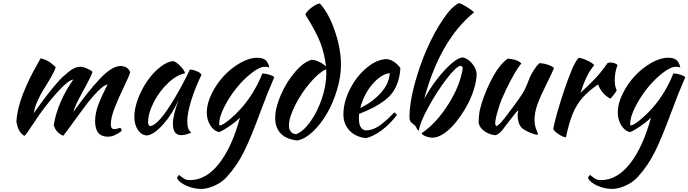

<svg xmlns="http://www.w3.org/2000/svg" viewBox="-20 -853 4446 1240"><path d="M674.8 -307.1Q652.8 -305.7 611.1 -262.9Q569.3 -220.2 532.2 -170.7Q495.1 -121.1 450 -58.6Q404.8 3.9 388.2 23.9Q339.8 3.4 327.1 -45.9Q352.5 -195.3 453.1 -338.9Q424.8 -337.4 361.1 -269Q297.4 -200.7 233.9 -111.8Q215.8 -85.9 192.1 -50Q168.5 -14.2 156 3.4Q143.6 21 137.2 24.9Q112.8 7.8 102.3 -12.9Q91.8 -33.7 85.9 -64.9Q87.9 -123 111.8 -199.2Q125.5 -244.1 149.9 -298.3Q174.3 -352.5 193.8 -388.9Q213.4 -425.3 242.2 -476.1Q270 -470.2 292.5 -457Q314.9 -443.8 339.8 -418.9Q331.5 -392.6 309.1 -353.5Q286.6 -314.5 264.9 -280.8Q243.2 -247.1 223.4 -203.4Q203.6 -159.7 198.2 -122.1Q220.7 -153.3 230 -166.5Q239.3 -179.7 264.2 -213.4Q289.1 -247.1 304 -264.9Q318.8 -282.7 343 -311.3Q367.2 -339.8 384.8 -356Q402.3 -372.1 423.3 -389.2Q444.3 -406.2 462.4 -414.1Q480.5 -421.9 496.1 -421.9Q518.6 -421.9 546.4 -408.7Q574.2 -395.5 577.1 -388.2Q571.3 -364.3 515.1 -262.5Q459 -160.6 454.1 -130.9Q507.3 -204.1 546.6 -253.4Q585.9 -302.7 625.7 -344.7Q665.5 -386.7 698.2 -406.7Q731 -426.8 758.8 -426.8Q779.8 -426.8 797.1 -416.3Q814.5 -405.8 820.8 -386.2Q812.5 -358.4 779.8 -291Q747.1 -223.6 721.7 -159.4Q696.3 -95.2 695.8 -53.2Q695.8 -33.2 701.4 -26.1Q707 -19 719.2 -19Q728.5 -19 741.5 -23.4Q754.4 -27.8 756.8 -27.8Q765.1 -22.5 765.1 -6.8Q718.3 29.8 676.8 29.8Q594.2 29.8 594.2 -70.8Q594.2 -96.7 599.6 -123.8Q605 -150.9 615.7 -178.5Q626.5 -206.1 634.8 -225.1Q643.1 -244.1 657 -271.5Q670.9 -298.8 674.8 -307.1Z M1206.5 -403.8Q1220.2 -403.8 1238 -397.9Q1255.9 -392.1 1268.6 -383.8Q1281.2 -375.5 1280.8 -369.1Q1239.7 -284.7 1214.6 -202.9Q1189.5 -121.1 1189.5 -70.8Q1189.5 -12.2 1215.8 2Q1203.6 9.3 1184.6 14.6Q1165.5 20 1150.9 20Q1096.7 20 1096.7 -54.2Q1096.7 -110.8 1134.8 -210Q1094.2 -118.2 1035.6 -51.8Q977.1 14.6 930.7 22Q894 20.5 870.8 -13.4Q847.7 -47.4 847.7 -99.1Q847.7 -153.3 872.1 -217Q896.5 -280.8 932.9 -332.5Q969.2 -384.3 1014.9 -420.2Q1060.5 -456.1 1099.6 -458Q1119.6 -452.6 1146.2 -425Q1172.9 -397.5 1174.8 -378.9Q1123 -370.6 1066.7 -317.9Q1010.3 -265.1 973.4 -193.6Q936.5 -122.1 936.5 -62Q936.5 -43 950.7 -38.1Q980 -43.9 1018.1 -87.9Q1056.2 -131.8 1109.9 -222.2Q1159.7 -305.7 1206.5 -403.8Z M1123.5 297.9Q1123.5 288.1 1136.7 276.9Q1162.6 298.3 1174.6 304.2Q1186.5 310.1 1207.5 310.1Q1310.5 310.1 1394.3 203.9Q1478 97.7 1530.3 -94.2Q1507.8 -69.8 1465.1 -40.3Q1422.4 -10.7 1395.5 0Q1361.8 -5.9 1338.6 -42.7Q1315.4 -79.6 1315.4 -127Q1315.4 -183.1 1346.7 -247.1Q1377.9 -311 1425 -361.8Q1472.2 -412.6 1531 -446.3Q1589.8 -480 1641.6 -480Q1676.3 -480 1694.3 -465.3Q1712.4 -450.7 1719.7 -416Q1709.5 -421.9 1691.4 -421.9Q1656.7 -421.9 1604.7 -381.3Q1552.7 -340.8 1507.1 -284.2Q1461.4 -227.5 1428.5 -162.6Q1395.5 -97.7 1395.5 -53.2Q1395.5 -43 1399.4 -43Q1416 -43 1458.5 -77.6Q1501 -112.3 1539.6 -155.8Q1581.5 -202.6 1617.2 -262.5Q1652.8 -322.3 1674.3 -378.9Q1699.7 -377.4 1721.7 -370.1Q1743.7 -362.8 1751.5 -355Q1705.1 -248 1661.6 -129.9Q1601.1 34.7 1556.4 125.2Q1511.7 215.8 1445.3 289.1Q1412.6 325.2 1365.2 346.2Q1317.9 367.2 1279.3 367.2Q1230.5 367.2 1184.1 346.4Q1137.7 325.7 1123.5 297.9Z M1993.2 -466.8Q2012.7 -466.8 2039.1 -454.6Q2065.4 -442.4 2085.4 -423.8Q2075.7 -507.3 2048.8 -577.4Q2022 -647.5 1952.1 -758.8Q1959 -777.8 1989.7 -802.2Q2020.5 -826.7 2045.4 -831.1Q2102.5 -769.5 2142.3 -653.8Q2182.1 -538.1 2182.1 -434.1Q2182.1 -357.9 2156.7 -273.2Q2131.3 -188.5 2091.6 -119.9Q2051.8 -51.3 2000.2 -2.7Q1948.7 45.9 1899.4 54.2Q1830.6 46.9 1793.9 9.8Q1757.3 -27.3 1757.3 -90.8Q1757.3 -157.7 1794.7 -242.2Q1832 -326.7 1887.7 -390.6Q1943.4 -454.6 1993.2 -466.8ZM1891.1 14.2Q1937 -2 1983.2 -65.7Q2029.3 -129.4 2058.3 -215.1Q2087.4 -300.8 2087.4 -377Q2087.4 -400.9 2086.4 -405.8Q2040 -385.7 1982.7 -318.4Q1925.3 -251 1885.7 -172.1Q1846.2 -93.3 1846.2 -43Q1846.2 6.8 1891.1 14.2Z M2565.9 -414.1Q2563 -365.2 2550.3 -326.4Q2537.6 -287.6 2517.1 -258.3Q2496.6 -229 2463.1 -203.6Q2429.7 -178.2 2391.4 -158.4Q2353 -138.7 2298.8 -117.2Q2298.8 -113.3 2298.3 -104.2Q2297.9 -95.2 2297.9 -90.8Q2297.9 -70.8 2301 -54.4Q2304.2 -38.1 2315.2 -24.7Q2326.2 -11.2 2343.8 -11.2Q2369.1 -11.2 2395.5 -22.2Q2421.9 -33.2 2447.5 -53.7Q2473.1 -74.2 2489.3 -89.6Q2505.4 -105 2526.9 -127.9Q2536.6 -119.6 2543.9 -110.8Q2499 -51.8 2445.3 -11.7Q2391.6 28.3 2343.8 39.1Q2275.9 31.7 2236.8 -10.5Q2197.8 -52.7 2197.8 -113.8Q2197.8 -193.8 2240.5 -277.8Q2283.2 -361.8 2349.6 -416.5Q2416 -471.2 2480 -471.2Q2525.9 -465.3 2565.9 -414.1ZM2497.1 -380.9Q2440.9 -373.5 2385.5 -309.6Q2330.1 -245.6 2306.6 -154.8Q2389.6 -196.3 2441.7 -255.6Q2493.7 -314.9 2497.1 -380.9Z M2703.6 6.8Q2796.9 -55.7 2874.3 -177.7Q2951.7 -299.8 2968.8 -412.1Q2968.8 -417 2964.8 -421.9Q2960.9 -426.8 2955.6 -428.2Q2928.7 -427.2 2864.7 -344Q2800.8 -260.7 2745.6 -159.2Q2690.4 -57.6 2685.5 -9.8Q2681.2 -9.8 2676.3 -15.4Q2671.4 -21 2668.5 -29.8Q2665 -39.6 2645.5 -54.2Q2632.3 -63.5 2628.4 -73.2Q2624.5 -81.1 2624.5 -99.1Q2624.5 -185.5 2656.7 -306.2Q2689 -426.8 2736.3 -534.9Q2783.7 -643.1 2841.1 -728Q2898.4 -813 2944.8 -833Q2964.4 -827.1 2996.8 -806.9Q3029.3 -786.6 3041.5 -772.9Q2822.3 -595.7 2719.7 -214.8Q2776.4 -319.3 2852.5 -400.6Q2928.7 -481.9 2970.7 -481.9Q3002.9 -473.6 3028.6 -443.4Q3054.2 -413.1 3058.6 -377.9Q3057.6 -328.6 3038.6 -270Q3019.5 -211.4 2988.8 -158.4Q2958 -105.5 2921.9 -61Q2885.7 -16.6 2846.4 9.8Q2807.1 36.1 2774.4 36.1Q2751 36.1 2727.3 26.4Q2703.6 16.6 2703.6 6.8Z M3355.5 -22Q3338.4 -36.1 3330.8 -59.1Q3323.2 -82 3323.2 -103Q3323.2 -124.5 3328.1 -139.2Q3323.2 -139.6 3302.5 -114.3Q3281.7 -88.9 3255.9 -54.2Q3230 -19.5 3223.1 -11.2Q3195.3 18.6 3180.2 20Q3146 18.6 3112.5 -3.2Q3079.1 -24.9 3071.3 -58.1Q3071.3 -106 3079.1 -143.1Q3100.1 -231.4 3150.4 -331.8Q3200.7 -432.1 3258.3 -474.1Q3279.8 -474.1 3306.6 -466.3Q3333.5 -458.5 3347.2 -442.9Q3338.4 -433.6 3322.3 -409.7Q3306.2 -385.7 3276.9 -331.1Q3247.6 -276.4 3220.2 -211.9Q3208.5 -185.1 3193.4 -132.6Q3178.2 -80.1 3178.2 -56.2Q3178.2 -45.4 3185.5 -38.1Q3199.7 -43.5 3221.4 -68.6Q3243.2 -93.8 3287.1 -153.8Q3290 -158.2 3304.7 -177.7Q3319.3 -197.3 3327.6 -209Q3335.9 -220.7 3348.4 -239.7Q3360.8 -258.8 3369.9 -276.6Q3378.9 -294.4 3385.3 -311Q3394.5 -335.9 3401.4 -352.3Q3408.2 -368.7 3425.5 -397Q3442.9 -425.3 3463.4 -444.8Q3489.3 -444.8 3519 -434.8Q3548.8 -424.8 3558.1 -413.1Q3544.4 -379.9 3507.1 -305.4Q3469.7 -231 3450.9 -178.7Q3432.1 -126.5 3432.1 -79.1Q3432.1 -54.2 3437.7 -34.2Q3443.4 -14.2 3448.7 -2.7Q3454.1 8.8 3454.1 13.2Q3454.1 14.6 3453.1 15.6Q3452.1 16.6 3451.2 16.6L3450.2 17.1Q3436.5 17.1 3407.2 5.4Q3377.9 -6.3 3355.5 -22Z M3553.2 -20Q3563.5 -79.6 3600.6 -198.7Q3637.7 -317.9 3672.9 -401.9Q3696.8 -459 3717.8 -480Q3745.1 -475.6 3775.4 -461.2Q3805.7 -446.8 3817.9 -432.1Q3791 -400.9 3770.5 -359.6Q3750 -318.4 3729 -253.9Q3788.1 -307.1 3828.1 -350.3Q3868.2 -393.6 3901.9 -443.8Q3908.7 -449.2 3922.9 -449.2Q3937.5 -449.2 3950.4 -444.3Q3963.4 -439.5 3967.8 -432.1Q3950.2 -385.7 3950.2 -336.9Q3950.2 -293 3962.9 -271Q3961.9 -265.1 3949.2 -247.8Q3936.5 -230.5 3921.9 -215.8Q3895 -229.5 3873.8 -254.2Q3852.5 -278.8 3842.8 -308.1Q3778.3 -263.7 3740.7 -220.2Q3703.1 -176.8 3679 -118.7Q3654.8 -60.5 3634.8 34.2Q3616.7 32.7 3588.1 13.9Q3559.6 -4.9 3553.2 -20Z M3777.8 297.9Q3777.8 288.1 3791 276.9Q3816.9 298.3 3828.9 304.2Q3840.8 310.1 3861.8 310.1Q3964.8 310.1 4048.6 203.9Q4132.3 97.7 4184.6 -94.2Q4162.1 -69.8 4119.4 -40.3Q4076.7 -10.7 4049.8 0Q4016.1 -5.9 3992.9 -42.7Q3969.7 -79.6 3969.7 -127Q3969.7 -183.1 4001 -247.1Q4032.2 -311 4079.3 -361.8Q4126.5 -412.6 4185.3 -446.3Q4244.1 -480 4295.9 -480Q4330.6 -480 4348.6 -465.3Q4366.7 -450.7 4374 -416Q4363.8 -421.9 4345.7 -421.9Q4311 -421.9 4259 -381.3Q4207 -340.8 4161.4 -284.2Q4115.7 -227.5 4082.8 -162.6Q4049.8 -97.7 4049.8 -53.2Q4049.8 -43 4053.7 -43Q4070.3 -43 4112.8 -77.6Q4155.3 -112.3 4193.8 -155.8Q4235.8 -202.6 4271.5 -262.5Q4307.1 -322.3 4328.6 -378.9Q4354 -377.4 4376 -370.1Q4397.9 -362.8 4405.8 -355Q4359.4 -248 4315.9 -129.9Q4255.4 34.7 4210.7 125.2Q4166 215.8 4099.6 289.1Q4066.9 325.2 4019.5 346.2Q3972.2 367.2 3933.6 367.2Q3884.8 367.2 3838.4 346.4Q3792 325.7 3777.8 297.9Z"/></svg>

Font: Kaushan Script
Style: Regular
Weight: 400
Designer: Pablo Impallari
Foundry: Pablo Impallari
Version: Version 1.002